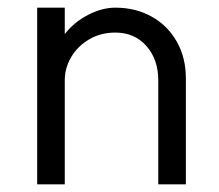

<svg xmlns="http://www.w3.org/2000/svg" viewBox="-20 -481 572 501"><path d="M281 -396Q243 -396 213 -378.5Q183 -361 166 -332.5Q149 -304 149 -271V0H77V-461H149V-392Q173 -423 209.5 -442Q246 -461 281 -461Q334 -461 376 -437.5Q418 -414 441.5 -372Q465 -330 465 -277V0H393V-271Q393 -326 362 -361Q331 -396 281 -396Z"/></svg>

Font: SUITE
Style: Regular
Weight: 400
Designer: Sun
Foundry: Sun
Version: Version 2.040